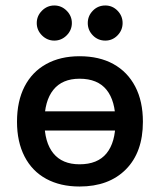

<svg xmlns="http://www.w3.org/2000/svg" viewBox="-20 -663 582 700"><path d="M270 -458Q342 -458 393.5 -429.5Q445 -401 473 -347.5Q501 -294 501 -219Q501 -108 439 -45.5Q377 17 270 17Q200 17 148.5 -11Q97 -39 69.5 -92.5Q42 -146 42 -219Q42 -294 69.5 -347.5Q97 -401 148.5 -429.5Q200 -458 270 -458ZM270 -376Q207 -376 174.5 -335.5Q142 -295 142 -219Q142 -144 174.5 -104Q207 -64 270 -64Q336 -64 368.5 -104Q401 -144 401 -219Q401 -295 368.5 -335.5Q336 -376 270 -376ZM112 -257H432V-187H112ZM364 -643Q390 -643 408.5 -624Q427 -605 427 -579Q427 -553 408.5 -534Q390 -515 364 -515Q337 -515 318.5 -534Q300 -553 300 -579Q300 -605 318.5 -624Q337 -643 364 -643ZM178 -643Q204 -643 223 -624Q242 -605 242 -579Q242 -553 223 -534Q204 -515 178 -515Q152 -515 133 -534Q114 -553 114 -579Q114 -605 133 -624Q152 -643 178 -643Z"/></svg>

Font: Podkova SemiBold
Style: Regular
Weight: 600
Designer: Ilya Yudin
Foundry: Cyreal (www.cyreal.org)
Version: Version 2.103